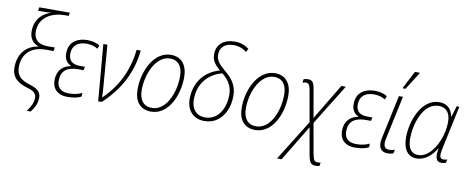

<svg xmlns="http://www.w3.org/2000/svg" viewBox="-79 -1155 4355 1774"><g transform="rotate(10 2098.0 -268.0)"><path d="M221 202H258C288 164 311 122 313 73C316 24 297 -14 211 -40C109 -70 78 -113 79 -190C82 -325 177 -385 295 -385H369L376 -419H306C212 -419 174 -470 176 -538C180 -678 304 -729 415 -729H450L456 -760H170L163 -727H225C253 -727 263 -728 290 -730C217 -711 140 -651 138 -535C136 -469 169 -421 223 -404L222 -401C120 -386 44 -311 40 -185C36 -81 96 -36 194 -7C261 12 277 37 276 78C273 125 251 161 221 202Z M568 10C627 10 669 0 698 -16V-50C660 -32 626 -24 573 -24C493 -24 459 -68 464 -136C468 -220 524 -259 625 -259H673L680 -292H633C551 -292 523 -334 526 -394C529 -469 582 -505 660 -505C698 -505 741 -493 764 -476L777 -509C747 -529 705 -539 659 -539C575 -539 492 -499 488 -395C484 -335 510 -295 553 -278L552 -276C479 -263 429 -216 425 -133C420 -53 465 10 568 10Z M856 1 891 0C1042 -143 1139 -309 1162 -529H1123C1102 -322 1012 -161 888 -42H885C886 -66 883 -103 881 -128L849 -529H811Z M1352 10C1513 10 1600 -182 1600 -356C1600 -468 1545 -539 1445 -539C1287 -539 1195 -346 1195 -174C1195 -59 1250 10 1352 10ZM1355 -25C1275 -25 1234 -80 1234 -173C1234 -331 1315 -504 1443 -504C1523 -504 1561 -445 1561 -358C1561 -197 1485 -25 1355 -25Z M1852 10C1993 10 2066 -109 2076 -231C2085 -335 2054 -408 1955 -485C1902 -532 1867 -565 1873 -631C1878 -691 1925 -728 1999 -728C2051 -728 2092 -710 2120 -686L2139 -716C2114 -738 2069 -762 2002 -762C1905 -762 1842 -709 1836 -631C1829 -563 1859 -522 1915 -475C1773 -437 1696 -327 1686 -201C1673 -73 1740 10 1852 10ZM1854 -24C1762 -24 1713 -94 1725 -203C1735 -325 1815 -421 1942 -453C2009 -398 2048 -335 2037 -231C2028 -129 1968 -24 1854 -24Z M2329 10C2490 10 2577 -182 2577 -356C2577 -468 2522 -539 2422 -539C2264 -539 2172 -346 2172 -174C2172 -59 2227 10 2329 10ZM2332 -25C2252 -25 2211 -80 2211 -173C2211 -331 2292 -504 2420 -504C2500 -504 2538 -445 2538 -358C2538 -197 2462 -25 2332 -25Z M2575 234H2618L2821 -102L2866 152C2878 216 2892 239 2939 239C2953 239 2963 237 2974 233L2978 201C2969 203 2962 205 2950 205C2919 205 2911 188 2899 129L2850 -148L3086 -529H3044L2842 -193L2795 -463C2785 -518 2769 -537 2731 -537C2712 -537 2698 -533 2689 -529L2685 -496C2695 -500 2704 -503 2718 -503C2743 -503 2753 -486 2761 -442L2813 -148Z M3265 10C3324 10 3366 0 3395 -16V-50C3357 -32 3323 -24 3270 -24C3190 -24 3156 -68 3161 -136C3165 -220 3221 -259 3322 -259H3370L3377 -292H3330C3248 -292 3220 -334 3223 -394C3226 -469 3279 -505 3357 -505C3395 -505 3438 -493 3461 -476L3474 -509C3444 -529 3402 -539 3356 -539C3272 -539 3189 -499 3185 -395C3181 -335 3207 -295 3250 -278L3249 -276C3176 -263 3126 -216 3122 -133C3117 -53 3162 10 3265 10Z M3606 -606H3632L3734 -767L3736 -775H3691L3608 -615ZM3571 10C3594 10 3612 6 3626 1L3633 -35C3617 -28 3598 -25 3581 -25C3547 -25 3530 -43 3530 -80C3530 -91 3531 -105 3535 -121L3622 -529H3584L3496 -117C3493 -100 3491 -85 3491 -72C3491 -16 3523 10 3571 10Z M3844 10C3925 10 3992 -54 4027 -118H4029C4016 -43 4019 10 4078 10C4090 10 4106 7 4119 2L4126 -30C4112 -26 4099 -24 4090 -24C4064 -24 4056 -40 4056 -64C4056 -83 4062 -109 4067 -136L4151 -529H4126L4095 -427H4092C4081 -492 4037 -539 3964 -539C3796 -539 3715 -321 3715 -164C3715 -52 3763 10 3844 10ZM3853 -24C3786 -24 3754 -72 3754 -165C3754 -288 3812 -504 3965 -504C4029 -504 4073 -461 4073 -374C4073 -345 4069 -296 4053 -240C4018 -125 3944 -24 3853 -24Z"/></g></svg>

Font: Noto Sans SemiCondensed ExtraLight
Style: Italic
Weight: 200
Width: 4
Italic angle: -12°
Designer: Monotype Design Team
Foundry: Monotype Imaging Inc.
Version: Version 2.013